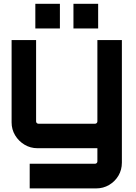

<svg xmlns="http://www.w3.org/2000/svg" viewBox="-20 -792 725 1026"><path d="M138.7 214.8V82.9H488.3Q493.2 82.9 496.8 79.3Q500.4 75.8 500.4 70.8V0H180.2Q142.5 0 111.1 -18.8Q79.7 -37.7 60.8 -69Q42 -100.4 42 -137.5V-578H172.9V-143.1Q172.9 -138.1 176.5 -134.5Q180.1 -130.9 185.1 -130.9H488.3Q493.2 -130.9 496.8 -134.5Q500.4 -138.1 500.4 -143.1V-578H631.3V77Q631.3 115.4 613 146.5Q594.7 177.5 563.3 196.2Q531.9 214.8 493.8 214.8ZM372.5 -640V-771.6H504.5V-640ZM168.8 -640V-771.6H300.1V-640Z"/></svg>

Font: Orbitron
Style: Regular
Weight: 400
Designer: Matt McInerney
Foundry: The League of Moveable Type
Version: Version 2.001